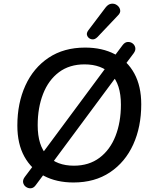

<svg xmlns="http://www.w3.org/2000/svg" viewBox="-20 -969 815 1029"><path d="M374 9Q283 9 215.5 -26.5Q148 -62 110.5 -130Q73 -198 73 -296Q73 -416 116 -510.5Q159 -605 240.5 -659.5Q322 -714 436 -714Q528 -714 595.5 -678.5Q663 -643 700 -575Q737 -507 737 -410Q737 -289 694 -194.5Q651 -100 569.5 -45.5Q488 9 374 9ZM376 -81Q457 -81 513.5 -123.5Q570 -166 599 -240Q628 -314 628 -408Q628 -518 576 -571Q524 -624 433 -624Q352 -624 296 -582Q240 -540 211 -466Q182 -392 182 -298Q182 -188 233.5 -134.5Q285 -81 376 -81ZM171 24Q160 39 145.5 40Q131 41 119 32.5Q107 24 104 9.5Q101 -5 113 -21L171 -98L203 -142L547 -606L580 -651L637 -727Q649 -743 664 -744Q679 -745 690.5 -736.5Q702 -728 705 -713.5Q708 -699 696 -683L639 -607L607 -563L263 -99L230 -55ZM502 -770Q487 -755 471 -758.5Q455 -762 448 -776Q441 -790 453 -806L546 -929Q560 -947 577 -949Q594 -951 607.5 -941Q621 -931 624 -915.5Q627 -900 611 -885Z"/></svg>

Font: Nunito SemiBold
Style: Italic
Weight: 600
Italic angle: -9°
Designer: Vernon Adams
Foundry: Vernon Adams
Version: Version 3.601; ttfautohint (v1.8.2.53-6de2)